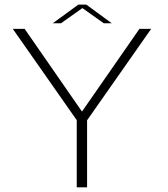

<svg xmlns="http://www.w3.org/2000/svg" viewBox="-20 -798 714 818"><path d="M307 0H351V-285.5L624 -675H574L329.5 -323H329L85 -675H34.5L307 -286ZM205 -699H240L331 -763.5L422 -699H456L347.5 -778.5H314Z"/></svg>

Font: Anybody SemiExpanded ExtraLight
Style: Regular
Weight: 250
Width: 6
Version: Version 1.113;gftools[0.9.25]